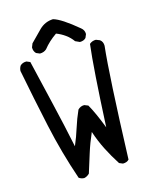

<svg xmlns="http://www.w3.org/2000/svg" viewBox="-157 -925 814 1027"><g transform="rotate(-20 250.0 -412.0)"><path d="M141 16Q125 14 113 4Q74 -153 53.5 -314.5Q33 -476 16 -639Q18 -654 27 -666Q41 -678 63 -676L82 -666Q100 -540 118.5 -414Q137 -288 152 -161Q176 -206 194.5 -251Q213 -296 237 -339Q253 -353 274 -351L294 -341Q317 -292 344 -199Q388 -521 415 -648Q431 -660 452 -658L472 -648Q487 -635 485 -612Q454 -458 397 4Q384 16 362 14L343 4Q317 -45 296.5 -96Q276 -147 263 -202Q235 -151 214 -100Q193 -49 172 2Q158 14 141 16ZM368 -676 345 -689Q331 -713 309.5 -731.5Q288 -750 263 -762Q217 -736 184 -701Q168 -689 146 -691L127 -701Q115 -715 117 -736L127 -756Q160 -785 194.5 -813.5Q229 -842 274 -840Q317 -824 399 -742Q415 -727 413 -705L403 -686Q390 -674 368 -676Z"/></g></svg>

Font: Kosefont JP
Style: Regular
Weight: 400
Designer: Nozomi Seto 瀬戸のぞみ
Version: Version 3.00;June 19, 2020